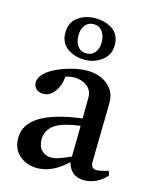

<svg xmlns="http://www.w3.org/2000/svg" viewBox="-113 -815 720 903"><g transform="rotate(15 246.5 -364.0)"><path d="M383 10Q317 10 300 -56Q229 12 155 12Q104 12 68.5 -18.5Q33 -49 33 -103Q33 -235 302 -269Q302 -293 302.5 -318Q303 -343 303 -371Q303 -406 277.5 -425.5Q252 -445 216 -445Q190 -445 172 -437Q172 -414 162 -390Q152 -366 134.5 -349.5Q117 -333 92 -333Q70 -333 57.5 -345.5Q45 -358 45 -376Q45 -400 67.5 -421.5Q90 -443 125 -458.5Q160 -474 198 -483Q236 -492 266 -492Q303 -492 334.5 -478.5Q366 -465 385.5 -438.5Q405 -412 405 -373Q405 -349 404 -310.5Q403 -272 402.5 -228.5Q402 -185 401 -146Q400 -107 400 -83Q400 -51 428 -51Q446 -51 483 -63Q487 -58 488.5 -52Q490 -46 491 -41Q466 -14 438.5 -2Q411 10 383 10ZM300 -83 302 -233Q210 -221 175.5 -194Q141 -167 141 -125Q141 -90 159.5 -71.5Q178 -53 206 -53Q224 -53 246.5 -61Q269 -69 300 -83ZM119 -638Q119 -688 154.5 -714Q190 -740 239 -740Q289 -740 324 -715.5Q359 -691 359 -640Q359 -594 323 -566Q287 -538 239 -538Q190 -538 154.5 -563.5Q119 -589 119 -638ZM239 -711Q212 -711 197 -692Q182 -673 182 -640Q182 -609 197 -589Q212 -569 239 -569Q266 -569 281 -588Q296 -607 296 -638Q296 -670 280.5 -690.5Q265 -711 239 -711Z"/></g></svg>

Font: Tiro Devanagari Marathi
Style: Regular
Weight: 400
Designer: Devanagari: John Hudson & Fiona Ross. Latin: John Hudson.
Foundry: Tiro Typeworks Ltd.
Version: Version 1.52